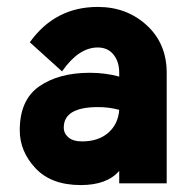

<svg xmlns="http://www.w3.org/2000/svg" viewBox="-20 -529 546 554"><path d="M159 -323 66 -407Q139 -509 262 -509Q346 -509 403.5 -456Q461 -403 461 -319V0H324V-36Q289 5 213 5Q128 5 82.5 -43.5Q37 -92 37 -153Q37 -241 93.5 -280Q150 -319 239 -319Q284 -319 324 -308V-319Q324 -351 307.5 -371.5Q291 -392 262 -392Q207 -392 159 -323ZM263 -220Q164 -220 164 -161Q164 -144 177.5 -132.5Q191 -121 217 -121Q264 -121 292.5 -146Q321 -171 324 -212Q295 -220 263 -220Z"/></svg>

Font: LilGrotesk Bold
Style: Regular
Weight: 700
Designer: BSozoo
Foundry: BSozoo
Version: Version 1.001;PS 001.001;hotconv 1.0.70;makeotf.lib2.5.58329